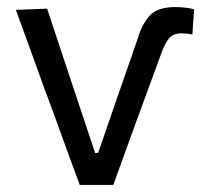

<svg xmlns="http://www.w3.org/2000/svg" viewBox="-20 -524 570 544"><path d="M206 0Q188.5 -47 171.2 -94.5Q154 -142 137.5 -187.5L105 -275.5Q85.5 -330 65 -386Q44.5 -442 25 -496L113.5 -499.5Q134.5 -436 155 -374.2Q175.5 -312.5 196.5 -249.5L249.5 -90.5H258L309.5 -240Q325 -284.5 340.2 -328.2Q355.5 -372 370.5 -415.5Q381.5 -454 403.5 -479Q425.5 -504 476.5 -504Q488.5 -504 503.5 -502.5Q518.5 -501 530 -497.5L525 -426Q516.5 -428 507.8 -428.8Q499 -429.5 494 -429.5Q470 -429.5 458.2 -414.5Q446.5 -399.5 438 -375.5Q420.5 -328 403 -280.2Q385.5 -232.5 368 -185Q351.5 -138.5 334.5 -92.5Q317.5 -46.5 301 0Z"/></svg>

Font: Commissioner
Style: Regular
Weight: 400
Designer: Kostas Bartsokas
Foundry: Kostas Bartsokas
Version: Version 1.000; ttfautohint (v1.8.3)